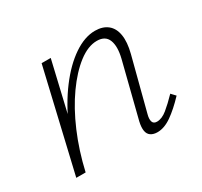

<svg xmlns="http://www.w3.org/2000/svg" viewBox="-98 -543 710 675"><g transform="rotate(-30 257.5 -205.5)"><path d="M366 4Q350 4 339.5 -3Q329 -10 326.5 -24.5Q324 -39 329 -61L385 -283Q396 -328 385.5 -354.5Q375 -381 341 -381Q305 -381 266 -351Q227 -321 190 -269Q153 -217 123.5 -148Q94 -79 76 0H47Q70 -91 104 -167.5Q138 -244 179.5 -299Q221 -354 266 -384.5Q311 -415 353 -415Q384 -415 403.5 -399.5Q423 -384 428 -354Q433 -324 422 -281L367 -69Q362 -51 365.5 -40Q369 -29 383 -29Q403 -29 424.5 -46.5Q446 -64 472 -91L488 -74Q454 -38 424 -17Q394 4 366 4ZM38 0 134 -410H171L75 0Z"/></g></svg>

Font: Ysabeau Infant ExtraLight
Style: Italic
Weight: 250
Italic angle: -12°
Designer: Christian Thalmann (Catharsis Fonts)
Version: Version 2.001;gftools[0.9.30]; featfreeze: ss01,ss02,lnum